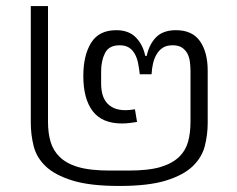

<svg xmlns="http://www.w3.org/2000/svg" viewBox="-20 -604 786 636"><path d="M375 12Q278 12 220 -6Q162 -24 131.5 -53Q101 -82 91.5 -120Q82 -158 82 -197V-584H139V-201Q139 -163 147.5 -134.5Q156 -106 176 -86Q198 -63 238 -51Q278 -39 345 -39H405Q473 -39 512.5 -51Q552 -63 575 -86Q595 -106 603 -134.5Q611 -163 611 -201V-368Q611 -384 609 -399.5Q607 -415 600.5 -427Q594 -439 582.5 -446.5Q571 -454 552 -454Q532 -454 519.5 -446Q507 -438 499 -424.5Q491 -411 487 -394Q483 -377 482 -358H443Q441 -377 437.5 -394.5Q434 -412 426.5 -425.5Q419 -439 407 -446.5Q395 -454 376 -454Q341 -454 328 -428.5Q315 -403 315 -368V-327Q315 -309 319 -293Q323 -277 332.5 -265Q342 -253 357.5 -246Q373 -239 396 -239Q409 -239 427 -242L434 -200Q422 -198 409 -196.5Q396 -195 384 -195Q318 -195 287 -236Q256 -277 256 -352Q256 -421 282 -462.5Q308 -504 365 -504Q407 -504 430.5 -479.5Q454 -455 461 -419H466Q474 -457 497 -480.5Q520 -504 563 -504Q617 -504 642.5 -467.5Q668 -431 668 -370V-197Q668 -158 658.5 -120.5Q649 -83 618.5 -53.5Q588 -24 530 -6Q472 12 375 12Z"/></svg>

Font: IBM Plex Thai Light
Style: Regular
Weight: 300
Designer: Mike Abbink, Paul van der Laan, Pieter van Rosmalen, Ben Mitchell, Mark Frömberg
Foundry: Bold Monday
Version: Version 1.0